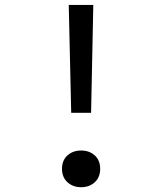

<svg xmlns="http://www.w3.org/2000/svg" viewBox="-20 -750 660 782"><path d="M351 -290.5H270L260 -730H360ZM254.8 -7.8Q232.5 -28 232.5 -62.5Q232.5 -97 254.8 -117Q277 -137 310.5 -137Q344 -137 366 -117Q388 -97 388 -62.5Q388 -28 366 -7.8Q344 12.5 310.5 12.5Q277 12.5 254.8 -7.8Z"/></svg>

Font: Monaspace Radon
Style: Regular
Weight: 400
Designer: Riley Cran & the Lettermatic Team
Foundry: Lettermatic
Version: Version 1.000 (Monaspace Radon)